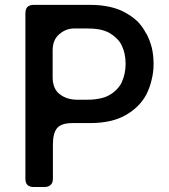

<svg xmlns="http://www.w3.org/2000/svg" viewBox="-20 -751 680 771"><path d="M483.4 -700.2Q456.1 -715.8 419.9 -723.6Q384.8 -731.4 342.8 -731.4Q266.6 -731.4 115.2 -731.4Q98.6 -731.4 89.8 -722.7Q82 -713.9 82 -697.3Q82 -476.6 82 -33.2Q82 -16.6 89.8 -8.8Q98.6 0 115.2 0Q129.9 0 158.2 0Q174.8 0 183.6 -8.8Q192.4 -16.6 192.4 -33.2Q192.4 -79.1 192.4 -169.9Q192.4 -215.8 209 -236.3Q225.6 -256.8 272.5 -256.8Q295.9 -256.8 342.8 -256.8Q384.8 -256.8 419.9 -264.6Q456.1 -272.5 483.4 -288.1Q511.7 -303.7 533.2 -325.2Q554.7 -346.7 568.4 -373Q582 -400.4 588.9 -430.7Q596.7 -460.9 596.7 -494.1Q596.7 -528.3 589.8 -558.6Q582 -588.9 568.4 -615.2Q568.4 -615.2 567.4 -615.2Q553.7 -642.6 533.2 -664.1Q511.7 -684.6 483.4 -700.2ZM418.9 -369.1Q402.3 -359.4 380.9 -355.5Q358.4 -350.6 332 -350.6Q317.4 -350.6 290 -350.6Q249 -350.6 220.7 -372.1Q191.4 -393.6 191.4 -441.4Q191.4 -477.5 191.4 -548.8Q191.4 -590.8 217.8 -613.3Q244.1 -636.7 278.3 -636.7Q295.9 -636.7 330.1 -636.7Q357.4 -636.7 379.9 -632.8Q402.3 -627.9 418.9 -619.1Q435.5 -609.4 448.2 -596.7Q460.9 -585 468.8 -568.4Q476.6 -552.7 480.5 -534.2Q484.4 -515.6 484.4 -495.1Q484.4 -474.6 480.5 -456.1Q476.6 -437.5 468.8 -420.9Q468.8 -420.9 468.8 -419.9Q460.9 -404.3 448.2 -391.6Q436.5 -378.9 418.9 -369.1Z"/></svg>

Font: DeepSea
Style: Medium
Weight: 500
Designer: Stem
Version: Version 3.019;git-0a5106e0b